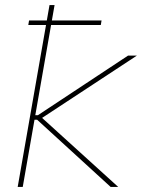

<svg xmlns="http://www.w3.org/2000/svg" viewBox="-20 -740 564 760"><path d="M50 0 176 -720H196L70 0ZM127 -266H108L111 -284H130L487 -520H522L137 -267V-282L448 0H418ZM382 -659 379 -641H92L95 -659Z"/></svg>

Font: Fixel Italic Variable Display Thin
Style: Italic
Weight: 100
Italic angle: -10°
Designer: AlfaBravo + MacPaw
Foundry: Kyrylo Tkachov, Marchela Mozhyna, Serhii Makarenko, Maria Weinstein, Zakhar Kryvoshyya
Version: Version 1.210;Glyphs 3.2 (3217)